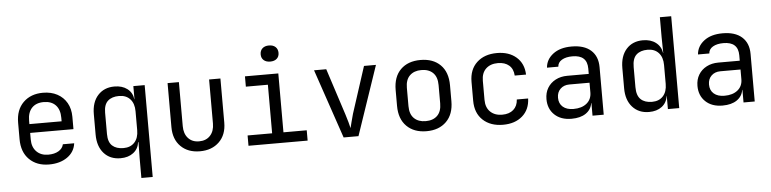

<svg xmlns="http://www.w3.org/2000/svg" viewBox="-52 -1058 6104 1520"><g transform="rotate(-5 3000.0 -298.5)"><path d="M300 10Q203 10 143.5 -48.5Q84 -107 84 -210V-340Q84 -443 143.5 -501.5Q203 -560 300 -560Q365 -560 413.5 -534Q462 -508 489 -461Q516 -414 516 -350V-252H172V-200Q172 -139 207 -103.5Q242 -68 300 -68Q350 -68 382.5 -87.5Q415 -107 422 -140H512Q503 -71 445 -30.5Q387 10 300 10ZM172 -322H428V-350Q428 -415 394.5 -450.5Q361 -486 300 -486Q239 -486 205.5 -450.5Q172 -415 172 -350Z M1018 180V20L1020 -105H1017Q1010 -52 970 -21Q930 10 868 10Q785 10 736 -45Q687 -100 687 -195V-356Q687 -451 736.5 -505.5Q786 -560 868 -560Q930 -560 970 -529.5Q1010 -499 1017 -445H1018V-550H1108V180ZM898 -68Q954 -68 986 -103Q1018 -138 1018 -200V-350Q1018 -412 986 -447Q954 -482 898 -482Q841 -482 809 -453Q777 -424 777 -360V-190Q777 -126 809 -97Q841 -68 898 -68Z M1499 10Q1404 10 1347 -46.5Q1290 -103 1290 -200V-550H1380V-200Q1380 -140 1412 -104.5Q1444 -69 1499 -69Q1555 -69 1587.5 -104.5Q1620 -140 1620 -200V-550H1710V-200Q1710 -103 1652 -46.5Q1594 10 1499 10Z M1885 0V-82H2080V-468H1905V-550H2170V-82H2355V0ZM2115 -649Q2082 -649 2063 -666Q2044 -683 2044 -712Q2044 -742 2063 -759.5Q2082 -777 2115 -777Q2148 -777 2167 -759.5Q2186 -742 2186 -712Q2186 -683 2167 -666Q2148 -649 2115 -649Z M2641 0 2454 -550H2551L2671 -180Q2682 -147 2690 -116.5Q2698 -86 2702 -69Q2707 -86 2714 -116.5Q2721 -147 2731 -180L2851 -550H2946L2759 0Z M3300 8Q3201 8 3142.5 -50Q3084 -108 3084 -212V-338Q3084 -443 3142 -500.5Q3200 -558 3300 -558Q3400 -558 3458 -500.5Q3516 -443 3516 -338V-212Q3516 -108 3457.5 -50Q3399 8 3300 8ZM3300 -72Q3359 -72 3392.5 -105Q3426 -138 3426 -202V-348Q3426 -412 3392.5 -445Q3359 -478 3300 -478Q3242 -478 3208 -445Q3174 -412 3174 -348V-202Q3174 -138 3208 -105Q3242 -72 3300 -72Z M3908 10Q3808 10 3748 -46Q3688 -102 3688 -200V-350Q3688 -448 3748 -504Q3808 -560 3908 -560Q4003 -560 4061.5 -509Q4120 -458 4123 -370H4033Q4030 -423 3997 -451.5Q3964 -480 3908 -480Q3849 -480 3813.5 -446.5Q3778 -413 3778 -351V-200Q3778 -138 3813.5 -104Q3849 -70 3908 -70Q3964 -70 3997 -99Q4030 -128 4033 -180H4123Q4120 -92 4061.5 -41Q4003 10 3908 10Z M4452 10Q4367 10 4317 -37.5Q4267 -85 4267 -162Q4267 -213 4290 -251Q4313 -289 4354 -310.5Q4395 -332 4448 -332H4618V-375Q4618 -482 4501 -482Q4449 -482 4417 -463Q4385 -444 4383 -410H4293Q4298 -475 4353.5 -517.5Q4409 -560 4501 -560Q4601 -560 4654.5 -512Q4708 -464 4708 -378V0H4619V-100H4617Q4609 -49 4566 -19.5Q4523 10 4452 10ZM4474 -66Q4540 -66 4579 -98Q4618 -130 4618 -185V-262H4458Q4414 -262 4386.5 -235.5Q4359 -209 4359 -165Q4359 -119 4389.5 -92.5Q4420 -66 4474 -66Z M5068 10Q4986 10 4936.5 -45Q4887 -100 4887 -194V-355Q4887 -450 4936 -505Q4985 -560 5068 -560Q5130 -560 5170.5 -529Q5211 -498 5219 -445H5220L5218 -570V-730H5308V0H5218V-105H5217Q5210 -51 5170 -20.5Q5130 10 5068 10ZM5098 -68Q5154 -68 5186 -103Q5218 -138 5218 -200V-350Q5218 -412 5186 -447Q5154 -482 5098 -482Q5041 -482 5009 -452.5Q4977 -423 4977 -355V-195Q4977 -128 5009 -98Q5041 -68 5098 -68Z M5652 10Q5567 10 5517 -37.5Q5467 -85 5467 -162Q5467 -213 5490 -251Q5513 -289 5554 -310.5Q5595 -332 5648 -332H5818V-375Q5818 -482 5701 -482Q5649 -482 5617 -463Q5585 -444 5583 -410H5493Q5498 -475 5553.5 -517.5Q5609 -560 5701 -560Q5801 -560 5854.5 -512Q5908 -464 5908 -378V0H5819V-100H5817Q5809 -49 5766 -19.5Q5723 10 5652 10ZM5674 -66Q5740 -66 5779 -98Q5818 -130 5818 -185V-262H5658Q5614 -262 5586.5 -235.5Q5559 -209 5559 -165Q5559 -119 5589.5 -92.5Q5620 -66 5674 -66Z"/></g></svg>

Font: JetBrainsMono NFM
Style: Regular
Weight: 400
Monospace: yes
Designer: Philipp Nurullin, Konstantin Bulenkov
Foundry: JetBrains
Version: Version 2.304; ttfautohint (v1.8.4.7-5d5b);Nerd Fonts 3.3.0